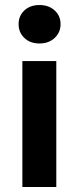

<svg xmlns="http://www.w3.org/2000/svg" viewBox="-20 -744 313 764"><path d="M69 0V-501H204V0ZM137 -571Q100 -571 77 -593Q54 -615 54 -648Q54 -681 77 -702.5Q100 -724 137 -724Q174 -724 197.5 -702.5Q221 -681 221 -648Q221 -615 197.5 -593Q174 -571 137 -571Z"/></svg>

Font: DM Sans 17pt
Style: Bold
Weight: 700
Version: Version 4.004;gftools[0.9.30]